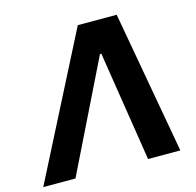

<svg xmlns="http://www.w3.org/2000/svg" viewBox="-144 -838 965 947"><g transform="rotate(-15 338.5 -364.0)"><path d="M126.8 0H-37.7L333.6 -727.5H532.2L662.3 0H497.5L409.4 -561.3H402.3Z"/></g></svg>

Font: Inter Tight
Style: Italic
Weight: 400
Italic angle: -9.39999°
Designer: Rasmus Andersson
Foundry: rsms
Version: Version 3.002